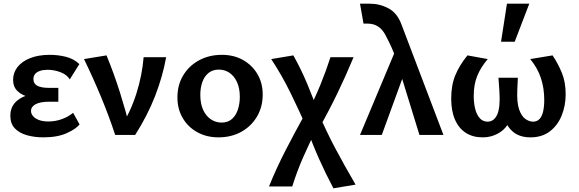

<svg xmlns="http://www.w3.org/2000/svg" viewBox="-20 -731 3135 1040"><path d="M214 13Q167 13 126 1.5Q85 -10 60.5 -35.5Q36 -61 36 -104Q36 -166 90 -198Q144 -230 232 -230V-194Q184 -194 143 -203.5Q102 -213 76.5 -236Q51 -259 51 -299Q51 -337 74.5 -367.5Q98 -398 143 -416Q188 -434 250 -434Q294 -434 336.5 -423.5Q379 -413 410 -384L358 -301Q342 -327 307.5 -340Q273 -353 238 -353Q214 -353 196.5 -347Q179 -341 170 -330Q161 -319 161 -302Q161 -278 182 -266.5Q203 -255 246 -255H296V-180H246Q198 -180 173 -166.5Q148 -153 148 -130Q148 -115 159 -102Q170 -89 191 -81Q212 -73 242 -73Q281 -73 316 -86Q351 -99 376 -120L411 -57Q391 -32 341 -9.5Q291 13 214 13Z M604 0Q570 -103 527.5 -205.5Q485 -308 435 -411L557 -431Q598 -331 629.5 -231Q661 -131 686 -31H630Q689 -129 719.5 -226.5Q750 -324 758 -421H880Q861 -316 820 -210.5Q779 -105 712 0Z M1163 13Q1099 13 1048.5 -15Q998 -43 969.5 -92Q941 -141 941 -203Q941 -271 972.5 -323Q1004 -375 1058.5 -404.5Q1113 -434 1182 -434Q1246 -434 1295.5 -406.5Q1345 -379 1374 -330.5Q1403 -282 1403 -219Q1403 -152 1372 -99.5Q1341 -47 1287 -17Q1233 13 1163 13ZM1180 -67Q1215 -67 1237 -87Q1259 -107 1269 -139Q1279 -171 1279 -206Q1279 -254 1263.5 -287Q1248 -320 1222.5 -337Q1197 -354 1165 -354Q1131 -354 1108.5 -335Q1086 -316 1075.5 -285Q1065 -254 1065 -217Q1065 -169 1080.5 -135.5Q1096 -102 1122.5 -84.5Q1149 -67 1180 -67Z M1786 289Q1743 208 1707 127Q1671 46 1643 -35Q1601 -131 1554 -227Q1507 -323 1449 -411L1569 -431Q1611 -356 1644.5 -276Q1678 -196 1704 -121Q1748 -18 1797 74Q1846 166 1906 269ZM1437 279Q1478 178 1527.5 82Q1577 -14 1633 -115L1693 -29Q1653 50 1620.5 124.5Q1588 199 1563 279ZM1706 -32 1645 -120Q1684 -195 1715 -270.5Q1746 -346 1770 -421H1895Q1855 -324 1808 -226.5Q1761 -129 1706 -32Z M2252 0 2134 -383Q2124 -418 2112.5 -446.5Q2101 -475 2089.5 -498.5Q2078 -522 2068 -541Q2051 -573 2027 -588Q2003 -603 1973 -603Q1967 -603 1961 -603Q1955 -603 1949 -603L1930 -711Q1944 -711 1957 -711Q1970 -711 1983 -711Q2037 -711 2084 -686Q2131 -661 2154 -600L2382 0ZM1930 0 2130 -477 2176 -351 2048 0Z M2594 13Q2541 13 2503 -11.5Q2465 -36 2444.5 -83Q2424 -130 2424 -197Q2424 -270 2446.5 -324Q2469 -378 2512 -431L2622 -411Q2585 -368 2565.5 -321Q2546 -274 2546 -211Q2546 -173 2554 -141Q2562 -109 2579 -90.5Q2596 -72 2621 -72Q2656 -72 2673.5 -111Q2691 -150 2685 -238L2680 -310H2785L2782 -244Q2779 -175 2792 -138Q2805 -101 2826 -86.5Q2847 -72 2867 -72Q2889 -72 2902.5 -86.5Q2916 -101 2922 -127.5Q2928 -154 2928 -190Q2928 -254 2909.5 -309Q2891 -364 2852 -411L2973 -431Q3002 -388 3023 -337.5Q3044 -287 3044 -220Q3044 -159 3022.5 -105.5Q3001 -52 2958.5 -19.5Q2916 13 2853 13Q2792 13 2755 -20.5Q2718 -54 2710 -106H2753Q2733 -44 2690 -15.5Q2647 13 2594 13ZM2694 -505 2726 -711H2847L2768 -505Z"/></svg>

Font: Ysabeau Office
Style: Bold
Weight: 700
Designer: Christian Thalmann (Catharsis Fonts)
Version: Version 2.001;gftools[0.9.30]; featfreeze: tnum,lnum,ss02